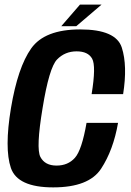

<svg xmlns="http://www.w3.org/2000/svg" viewBox="-20 -808 569 832"><path d="M210.5 4Q56 4 27.2 -80.2Q-1.5 -164.5 27.5 -339.5Q57 -516 115.2 -598.2Q173.5 -680.5 327.5 -680.5Q482.5 -680.5 507.8 -601.8Q533 -523 513.5 -400H377Q397 -522 379.2 -553.8Q361.5 -585.5 312 -585.5Q261.5 -585.5 227.2 -550.2Q193 -515 164.5 -339.5Q135.5 -165.5 155 -128Q174.5 -90.5 225 -90.5Q274.5 -90.5 304.5 -124Q334.5 -157.5 355 -275.5H491.5Q471 -157.5 418 -76.8Q365 4 210.5 4ZM245.5 -694.5 326.5 -788H420L310.5 -694.5Z"/></svg>

Font: Anybody SemiBold
Style: Italic
Weight: 600
Italic angle: -10°
Designer: Tyler Finck
Foundry: Etcetera Type Company
Version: Version 1.010; ttfautohint (v1.8.3) -l 8 -r 50 -G 200 -x 14 